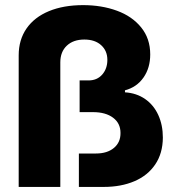

<svg xmlns="http://www.w3.org/2000/svg" viewBox="-20 -737 690 757"><path d="M307.6 -716.8Q380.9 -716.8 440.9 -694.8Q501 -672.9 536.6 -628.9Q572.3 -585 572.3 -522.5Q572.3 -469.2 545.7 -431.2Q519 -393.1 472.7 -380.9V-373Q518.1 -370.1 552 -346.7Q585.9 -323.2 604 -283.7Q622.1 -244.1 622.1 -194.3Q621.6 -132.3 592 -88.6Q562.5 -44.9 510 -22.5Q457.5 0 388.7 0H291V-131.8H358.4Q402.8 -131.8 429.2 -153.8Q455.6 -175.8 455.1 -212.9Q455.1 -251 425.8 -272.9Q396.5 -294.9 346.7 -294.9H293.9V-419.9H329.1Q362.8 -419.9 383.1 -443.1Q403.3 -466.3 403.3 -501Q403.3 -536.6 378.9 -558.8Q354.5 -581.1 312.5 -581.1Q269 -581.1 243.4 -556.9Q217.8 -532.7 217.8 -491.2V0H53.7V-518.6Q53.7 -580.1 84.7 -624.8Q115.7 -669.4 173.1 -693.1Q230.5 -716.8 307.6 -716.8Z"/></svg>

Font: Pretendard JP ExtraBold
Style: Regular
Weight: 800
Designer: Base glyphs from Inter by Rasmus Andersson; Hangeul glyphs from Noto Sans CJK(Source Han Sans) by Jang Soo-young and Kan
Foundry: Kil Hyung-jin
Version: Version 1.309